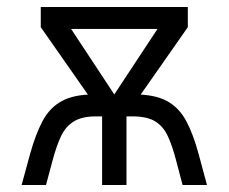

<svg xmlns="http://www.w3.org/2000/svg" viewBox="-20 -531 656 551"><path d="M308 -260 432 -448H184ZM262 -217 97 -453V-511H519V-453L354 -217ZM42 0 66 -88Q82 -146 102.5 -184.2Q123 -222.5 157.8 -241.2Q192.5 -260 250 -260H366Q424 -260 458.8 -241.2Q493.5 -222.5 514 -184.5Q534.5 -146.5 550 -89L574 0H504L485 -72Q474.5 -112.5 461.5 -140.5Q448.5 -168.5 425.2 -182.8Q402 -197 360 -197H343V0H273V-197H256Q214.5 -197 191 -182Q167.5 -167 154.5 -138.8Q141.5 -110.5 131 -71L112 0Z"/></svg>

Font: Overpass Mono Light
Style: Regular
Weight: 300
Monospace: yes
Designer: Delve Withrington, Dave Bailey
Foundry: Delve Fonts LLC
Version: Version 4.000